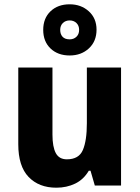

<svg xmlns="http://www.w3.org/2000/svg" viewBox="-20 -863 650 893"><path d="M543 -549V0H421L401 -69H393Q369 -28 329.5 -9Q290 10 242 10Q161 10 113 -40Q65 -90 65 -192V-549H224V-237Q224 -180 239.5 -151Q255 -122 291 -122Q347 -122 365.5 -165.5Q384 -209 384 -290V-549ZM304 -605Q249 -605 215 -637.5Q181 -670 181 -724Q181 -778 215 -810.5Q249 -843 304 -843Q357 -843 393 -810.5Q429 -778 429 -725Q429 -671 393.5 -638Q358 -605 304 -605ZM304 -680Q323 -680 335.5 -692Q348 -704 348 -724Q348 -744 335.5 -756Q323 -768 304 -768Q285 -768 272.5 -756Q260 -744 260 -724Q260 -704 271 -692Q282 -680 304 -680Z"/></svg>

Font: Noto Sans Sinhala SemiCondensed ExtraBold
Style: Regular
Weight: 800
Width: 4
Designer: Jelle Bosma - Monotype Design Team
Foundry: Monotype Imaging Inc.
Version: Version 2.006; ttfautohint (v1.8.4.7-5d5b)